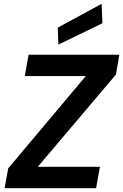

<svg xmlns="http://www.w3.org/2000/svg" viewBox="-20 -987 646 1007"><path d="M4 0 23 -104 430 -588H110L130 -700H606L588 -596L178 -112H504L484 0ZM286 -753 283 -842 513 -967 517 -865Z"/></svg>

Font: DM Sans
Style: Bold Italic
Weight: 700
Italic angle: -10°
Designer: Colophon Foundry, Jonny Pinhorn
Foundry: Colophon Foundry
Version: Version 4.004;gftools[0.9.30]